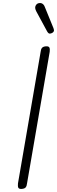

<svg xmlns="http://www.w3.org/2000/svg" viewBox="-20 -1229 371 1250"><path d="M156 -35Q154.5 -18.5 147.5 -9.5Q140.5 -0.5 121.5 1Q103.5 2 99.2 -7Q95 -16 97 -35L244.5 -891.5Q246 -908 253.2 -917Q260.5 -926 279 -927.5Q297 -928.5 301.5 -919.5Q306 -910.5 303.5 -891.5ZM319.5 -1014.5Q311.5 -1010 303 -1010.2Q294.5 -1010.5 286 -1026L216.5 -1154.5Q205 -1176.5 211.2 -1190.2Q217.5 -1204 229 -1207.5Q244 -1212 255 -1205.5Q266 -1199 271 -1185.5L328 -1046Q333.5 -1032 330.2 -1025.2Q327 -1018.5 319.5 -1014.5Z"/></svg>

Font: Edu AU VIC WA NT Pre
Style: Regular
Weight: 400
Designer: Tina and Corey Anderson, Eben Sorkin, Mirko Velimirovic
Foundry: Google for Education
Version: Version 1.001